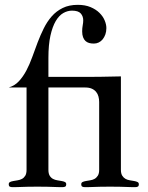

<svg xmlns="http://www.w3.org/2000/svg" viewBox="-20 -772 614 794"><path d="M298.8 -454.1Q343.3 -454.1 387.9 -454.3Q432.6 -454.6 480 -456.1V-69.8Q480 -54.2 485.6 -45.4Q491.2 -36.6 499.3 -32.2Q507.3 -27.8 517.1 -26.4Q526.9 -24.9 534.9 -23.4Q543 -22 548.6 -19.3Q554.2 -16.6 554.2 -9.8Q554.2 -2.9 550.3 -0.5Q546.4 2 538.1 2Q528.8 2 519.3 1.7Q509.8 1.5 498 1Q486.3 0.5 470.9 0.2Q455.6 0 435.1 0Q414.6 0 399.2 0.2Q383.8 0.5 372.1 1Q360.4 1.5 350.8 1.7Q341.3 2 332 2Q323.7 2 319.8 -0.5Q315.9 -2.9 315.9 -9.8Q315.9 -16.6 321.5 -19.3Q327.1 -22 335.2 -23.4Q343.3 -24.9 353 -26.4Q362.8 -27.8 370.8 -32.2Q378.9 -36.6 384.5 -45.4Q390.1 -54.2 390.1 -69.8V-350.1Q390.1 -361.8 387.2 -372.8Q384.3 -383.8 377.4 -392.1Q370.6 -400.4 359.6 -405.3Q348.6 -410.2 332 -410.2H180.2V-69.8Q180.2 -54.2 185.5 -45.4Q190.9 -36.6 199.2 -32.2Q207.5 -27.8 217 -26.4Q226.6 -24.9 234.9 -23.4Q243.2 -22 248.5 -19.3Q253.9 -16.6 253.9 -9.8Q253.9 -2.9 250 -0.5Q246.1 2 237.8 2Q228.5 2 219 1.7Q209.5 1.5 197.8 1Q186 0.5 170.7 0.2Q155.3 0 134.8 0Q114.3 0 99.1 0.2Q84 0.5 72.3 1Q60.5 1.5 51 1.7Q41.5 2 32.2 2Q23.9 2 20 -0.5Q16.1 -2.9 16.1 -9.8Q16.1 -16.6 21.5 -19.3Q26.9 -22 35.2 -23.4Q43.5 -24.9 53 -26.4Q62.5 -27.8 70.8 -32.2Q79.1 -36.6 84.5 -45.4Q89.8 -54.2 89.8 -69.8V-410.2H16.1Q41 -417.5 58.3 -436.3Q75.7 -455.1 89.1 -480.5Q102.5 -505.9 113.3 -535.9Q124 -565.9 135.5 -596.2Q147 -626.5 160.9 -654.5Q174.8 -682.6 193.8 -704.3Q212.9 -726.1 239.3 -739Q265.6 -752 301.8 -752Q332 -752 354.2 -742.7Q376.5 -733.4 391.1 -719Q405.8 -704.6 412.8 -687.7Q419.9 -670.9 419.9 -655.8Q419.9 -641.6 415.8 -629.9Q411.6 -618.2 404.8 -609.6Q397.9 -601.1 388.4 -596.4Q378.9 -591.8 368.2 -591.8Q357.4 -591.8 348.6 -594.2Q339.8 -596.7 333.5 -602.5Q327.1 -608.4 323.5 -618.2Q319.8 -627.9 319.8 -642.1Q319.8 -655.8 322 -667Q324.2 -678.2 324.2 -688Q324.2 -704.6 314 -716.3Q303.7 -728 277.8 -728Q259.3 -728 241.7 -718Q224.1 -708 210.4 -684.8Q196.8 -661.6 188.5 -624.3Q180.2 -586.9 180.2 -532.2V-454.1Z"/></svg>

Font: XB Zar
Style: Regular
Weight: 400
Designer: Behnam
Foundry: Irmug
Version: Version 8.005 2009